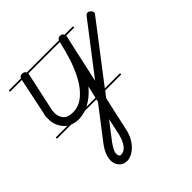

<svg xmlns="http://www.w3.org/2000/svg" viewBox="-153 -409 769 769"><g transform="rotate(-45 231.5 -24.5)"><path d="M364 -14H273L254 11L222 155Q217 179 207 196.5Q197 214 185 225Q181 229 177 232L167 239Q164 241 160 242Q148 248 137 248Q119 248 108 239L101 232Q90 218 90 200Q90 185 96.5 168Q103 151 118 131L221 -3L223 -14H157Q136 -7 117 -7Q99 -7 83 -13Q82 -13 80 -14H0V-21H67Q61 -25 55 -31Q44 -43 37.5 -58.5Q31 -74 31 -93V-107Q31 -114 34 -122L67 -280H0V-287H69Q73 -297 84 -297Q94 -297 99 -292Q101 -289 102 -287H284Q288 -297 299 -297Q308 -297 313 -292Q315 -289 316 -287H364V-280H318Q318 -276 316.5 -270.5Q315 -265 313 -256L272 -70L431 -277Q437 -285 444 -285Q450 -285 456.5 -279Q463 -273 463 -267Q463 -260 458 -256L278 -21H364ZM103 -277Q103 -276 103 -275L68 -114Q66 -106 66 -93Q66 -73 78.5 -58Q91 -43 119 -43Q153 -43 180 -65Q207 -87 226.5 -122Q246 -157 260 -199Q273 -240 282 -280H104Q104 -279 103 -277ZM203 78 146 152Q136 166 130.5 177Q125 188 125 197Q125 203 127.5 208Q130 213 136 213Q155 213 168 195Q181 177 188 148ZM237 -73Q209 -39 177 -23Q175 -22 174 -21H225Z"/></g></svg>

Font: Gruenewald VA 3. Klasse
Style: Regular
Weight: 400
Designer: Peter Wiegel
Foundry: Peter Wiegel, nach dem Schriftentwurf von Dr. H. Gr¸newald
Version: Version 0.007